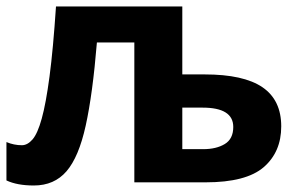

<svg xmlns="http://www.w3.org/2000/svg" viewBox="-20 -566 928 596"><path d="M545.9 -545.9V-335H615.2Q736.3 -335 794.7 -295.2Q853 -255.4 853 -173.8Q853 -94.2 798.6 -47.1Q744.1 0 618.2 0H397V-434.1H280.8Q267.6 -273.9 246.1 -176.3Q224.6 -78.6 186.5 -34.4Q148.4 9.8 85 9.8Q33.2 9.8 0 -5.9V-125Q23.4 -115.2 47.9 -115.2Q65.4 -115.2 81.1 -133.3Q96.7 -151.4 109.6 -198Q122.6 -244.6 133.8 -329.1Q145 -413.6 153.8 -545.9ZM608.9 -231.9H545.9V-103H610.8Q651.4 -103 677.7 -118.9Q704.1 -134.8 704.1 -171.9Q704.1 -231.9 608.9 -231.9Z"/></svg>

Font: Open Sans
Style: Bold
Weight: 700
Designer: Monotype Design Team
Foundry: Monotype Imaging Inc.
Version: Version 3.000; ttfautohint (v1.8.4)